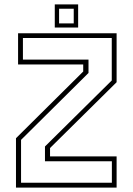

<svg xmlns="http://www.w3.org/2000/svg" viewBox="-20 -851 602 871"><path d="M75.5 -22H487.5V-119.5H184V-186.5L487 -486V-678.5H84V-580.5H381.5V-520L75.5 -216.5ZM52.5 0V-224L357.5 -526.5V-558.5H62V-700H509V-478L207 -179.5V-141.5H509V0ZM228.5 -726V-831H334.5V-726ZM248 -745H314.5V-811.5H248Z"/></svg>

Font: Tourney ExtraLight
Style: Regular
Weight: 250
Designer: Tyler Finck
Foundry: Etcetera Type Co
Version: Version 1.015